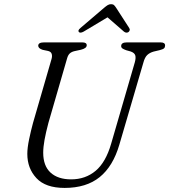

<svg xmlns="http://www.w3.org/2000/svg" viewBox="-20 -908 830 942"><path d="M525.5 -203.5 641.5 -602.5Q647.5 -624.5 643.5 -636.8Q639.5 -649 621 -655.5L599.5 -661.5Q587 -666 580.8 -670.2Q574.5 -674.5 574.5 -682Q574.5 -700 602 -700H768Q790 -700 790 -685Q790 -676 784.8 -671Q779.5 -666 763.5 -662L734 -655Q714.5 -649.5 702.5 -638.2Q690.5 -627 683.5 -601L565.5 -198Q534.5 -92 469 -39Q403.5 14 297 14Q203.5 14 158.8 -34Q114 -82 114 -153Q114 -182.5 122.8 -224.5Q131.5 -266.5 142 -305L233 -619Q237 -633 233.5 -643.8Q230 -654.5 216 -658L189.5 -663.5Q167.5 -670.5 167.5 -684Q168 -700 196 -700H384Q405.5 -700 405.5 -686Q405.5 -671 377 -664L345 -657Q330.5 -653.5 322 -645.5Q313.5 -637.5 309 -621L217.5 -305Q205 -258 198.5 -222Q192 -186 192 -159Q192 -94 228.2 -61Q264.5 -28 329 -28Q399 -28 449 -69.8Q499 -111.5 525.5 -203.5ZM610 -750.5Q599.5 -744 588 -753L507.5 -823L390.5 -753Q374 -744 367.5 -750.5Q359.5 -758 374.5 -770.5L490.5 -869.5Q500.5 -878 508.2 -882.8Q516 -887.5 525 -887.5Q534.5 -887.5 539.5 -882.8Q544.5 -878 550 -869.5L614 -770.5Q618 -764.5 616 -758.8Q614 -753 610 -750.5Z"/></svg>

Font: Fraunces 9pt Soft Light
Style: Italic
Weight: 300
Italic angle: -16°
Version: Version 1.000;[0bf87f6ff]